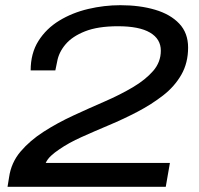

<svg xmlns="http://www.w3.org/2000/svg" viewBox="-20 -719 767 739"><path d="M9 0 15 -37Q23 -93 59 -135.5Q95 -178 148 -212Q201 -246 261.5 -274Q322 -302 382 -328Q442 -354 491 -383Q540 -412 569.5 -446Q599 -480 599 -524Q599 -569 557.5 -593.5Q516 -618 434 -618Q357 -618 307.5 -598.5Q258 -579 232 -548Q206 -517 200 -482L193 -448H98Q98 -514 128 -561.5Q158 -609 208 -639.5Q258 -670 319.5 -684.5Q381 -699 443 -699Q518 -699 577 -681.5Q636 -664 670 -628Q704 -592 704 -536Q704 -477 678 -431.5Q652 -386 607.5 -351.5Q563 -317 509.5 -289Q456 -261 400 -237.5Q344 -214 294 -191.5Q244 -169 208 -144Q190 -132 176.5 -119.5Q163 -107 156 -92H634L618 0Z"/></svg>

Font: Archivo Expanded
Style: Italic
Weight: 400
Width: 7
Italic angle: -10°
Designer: Hector Gatti
Foundry: Omnibus-Type
Version: Version 2.001